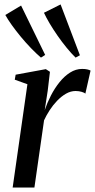

<svg xmlns="http://www.w3.org/2000/svg" viewBox="-20 -845 428 865"><path d="M37 0 103.5 -465.5 46.5 -486 50.5 -508.5 186.5 -533.5 205 -521.5 195 -436.5 181.5 -349Q192.5 -381.5 209.2 -414.2Q226 -447 247.8 -474.2Q269.5 -501.5 295.5 -518Q321.5 -534.5 350 -534.5Q364 -534.5 373.5 -532.2Q383 -530 388 -527L364.5 -423Q360.5 -427.5 348 -431.2Q335.5 -435 320.5 -435Q298.5 -435 277.5 -423Q256.5 -411 237.5 -391.2Q218.5 -371.5 203.5 -348.2Q188.5 -325 178.5 -303L135 0ZM164.5 -585.5Q144 -603 120.2 -627.5Q96.5 -652 74 -679.2Q51.5 -706.5 33.2 -732Q15 -757.5 4 -777.5L75 -820L183.5 -597.5ZM320.5 -585.5Q301 -604.5 279.8 -630.5Q258.5 -656.5 238.8 -685Q219 -713.5 203.2 -740.2Q187.5 -767 178 -787.5L253 -825L340 -596Z"/></svg>

Font: Merriweather 96pt
Style: Italic
Weight: 400
Italic angle: -7.8°
Version: Version 2.101